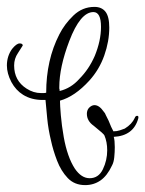

<svg xmlns="http://www.w3.org/2000/svg" viewBox="-63 -528 422 557"><path d="M184 9Q153 9 133.5 -11.5Q114 -32 102.5 -62Q91 -92 85 -120Q77 -153 74 -184.5Q71 -216 69 -238H61Q28 -238 4 -253Q-17 -266 -30 -290Q-43 -315 -43 -338Q-43 -365 -28 -386Q-15 -402 -6 -402Q3 -402 3 -396L-11 -374Q-22 -358 -22 -338Q-22 -294 14 -271Q34 -258 56 -258Q60 -258 63.5 -258Q67 -258 71 -259Q71 -354 109 -428Q124 -458 150 -483Q176 -508 211 -508Q232 -508 243 -494Q254 -480 254 -448Q254 -408 239.5 -367Q225 -326 196 -294Q154 -248 111 -236Q111 -223 113.5 -193.5Q116 -164 122 -130Q127 -102 135 -79Q143 -56 154 -39Q173 -11 197 -11Q223 -11 235.5 -37Q248 -63 248 -92Q248 -116 240 -135Q239 -139 209 -163Q189 -177 189 -198Q189 -208 195 -215Q203 -223 211 -223Q225 -223 238 -204Q240 -202 241.5 -199.5Q243 -197 244 -194L252 -178Q257 -165 259.5 -160Q262 -155 266 -147Q276 -147 285 -150Q294 -153 299 -155Q320 -168 328 -186Q330 -192 335 -192Q340 -192 338 -184Q324 -134 267 -131Q270 -121 270 -101Q270 -87 268.5 -72Q267 -57 262 -48Q248 -18 228.5 -4.5Q209 9 184 9ZM110 -264Q143 -272 167 -299Q195 -327 212 -366Q230 -410 230 -450Q230 -493 208 -493Q170 -493 138 -409Q109 -333 109 -275V-271Q110 -270 110 -264Z"/></svg>

Font: Puppies Play
Style: Regular
Weight: 400
Designer: Robert E. Leuschke
Foundry: Robert E. Leuschke
Version: Version 1.010; ttfautohint (v1.8.3)